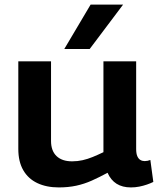

<svg xmlns="http://www.w3.org/2000/svg" viewBox="-20 -809 694 839"><path d="M237 10Q183 10 143 -9Q103 -28 81.5 -65.5Q60 -103 60 -158V-541H203V-193Q203 -150 227 -127Q251 -104 295 -104Q319 -104 341 -109Q363 -114 385 -123Q407 -132 432 -144V-541H575V-158Q575 -138 580 -126.5Q585 -115 593.5 -110Q602 -105 612 -105Q625 -105 637 -110L650 -14Q638 -8 622 -2.5Q606 3 588.5 6.5Q571 10 552 10Q515 10 489.5 -6Q464 -22 450 -54Q415 -35 381.5 -20Q348 -5 313 2.5Q278 10 237 10ZM261 -595 376 -789H518L372 -595Z"/></svg>

Font: Georama SemiExpanded SemiBold
Style: Regular
Weight: 600
Width: 6
Designer: Jean-Baptiste Levee
Foundry: Production Type
Version: Version 1.001